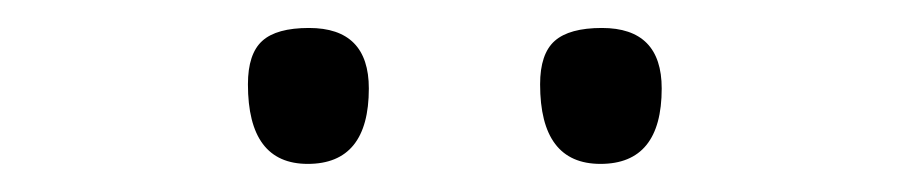

<svg xmlns="http://www.w3.org/2000/svg" viewBox="-20 -754 656 138"><path d="M411.6 -636.2Q368.2 -636.2 368.2 -693.4Q368.2 -715.3 378.7 -724.6Q389.2 -733.9 412.6 -733.9Q455.6 -733.9 455.6 -690.4Q455.6 -636.2 411.6 -636.2ZM201.2 -636.2Q158.2 -636.2 158.2 -693.4Q158.2 -715.3 168.5 -724.6Q178.7 -733.9 202.1 -733.9Q245.1 -733.9 245.1 -690.4Q245.1 -636.2 201.2 -636.2Z"/></svg>

Font: Pinar-FD Light
Style: Regular
Weight: 300
Designer: Amin Abedi
Version: Version 2.000